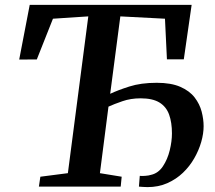

<svg xmlns="http://www.w3.org/2000/svg" viewBox="-20 -763 880 785"><path d="M139 0 145 -40.5 257.5 -55 341 -696 196.5 -686.5 130.5 -520 58.5 -519.5 101.5 -743H763.5L731.5 -520.5H662.5L654.5 -686.5L472 -696L430.5 -379.5Q461 -394 508.5 -409.2Q556 -424.5 621 -424.5Q679.5 -424.5 717.2 -408Q755 -391.5 775.8 -364.5Q796.5 -337.5 804.5 -306.5Q812.5 -275.5 812.5 -247Q812.5 -217 802.8 -182.8Q793 -148.5 774.2 -115.8Q755.5 -83 727.8 -56.5Q700 -30 663.8 -14Q627.5 2 583 2Q573.5 2 564.2 1.2Q555 0.5 548 0L551.5 -44Q558.5 -43 573.2 -44Q588 -45 597 -48Q627 -54.5 646 -83Q665 -111.5 674 -148.5Q683 -185.5 683 -217.5Q683 -262 671.5 -294.2Q660 -326.5 632 -343.8Q604 -361 555 -361Q514.5 -361 480.5 -349.2Q446.5 -337.5 423.5 -327L388.5 -55L477.5 -40.5L473.5 0Z"/></svg>

Font: Merriweather 36pt SemiBold
Style: Italic
Weight: 600
Italic angle: -7.8°
Version: Version 2.101